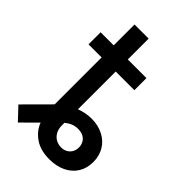

<svg xmlns="http://www.w3.org/2000/svg" viewBox="-229 -756 846 846"><g transform="rotate(45 194.0 -333.0)"><path d="M91.3 -675.8H179.2V-194.3H91.3ZM9.8 -545.9H295.4V-470.7H9.8ZM91.3 -145.5V-312.5H179.2V-135.7Q179.2 -113.3 188.2 -96.9Q197.3 -80.6 212.4 -72.3Q227.5 -64 245.6 -64Q261.7 -64 274.4 -71Q287.1 -78.1 294.2 -90.8Q301.3 -103.5 301.3 -119.1Q301.3 -132.8 295.9 -144.5Q290.5 -156.2 280 -163.8Q269.5 -171.4 254.9 -173.8Q238.8 -176.3 223.6 -173.3Q208.5 -170.4 194.8 -162.1Q181.2 -153.8 168.5 -141.1L33.2 -6.8L-21.5 -64.9L92.3 -179.2Q114.7 -201.7 141.4 -217.3Q168 -232.9 196.3 -241Q224.6 -249 251.5 -249Q291.5 -249 323.5 -232.9Q355.5 -216.8 373.5 -187.3Q391.6 -157.7 391.6 -119.1Q391.6 -80.6 373.8 -51.5Q356 -22.5 322.8 -6.3Q289.6 9.8 245.6 9.8Q192.4 9.8 158 -12.5Q123.5 -34.7 107.4 -69.8Q91.3 -105 91.3 -145.5Z"/></g></svg>

Font: Raveo Variable
Style: Regular
Weight: 400
Designer: Jakub Foglar, Rasmus Andersson (Inter)
Foundry: Jakubfoglar.com
Version: Version 1.000;Glyphs 3.2.3 (3260)